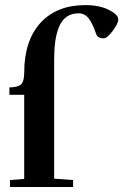

<svg xmlns="http://www.w3.org/2000/svg" viewBox="-20 -747 493 767"><path d="M20 0V-27.8L76.7 -32.2V-368.2H17.6V-397.9Q48.8 -397.9 62.7 -408.9Q76.7 -419.9 76.7 -456.5Q76.7 -584 141.4 -655.3Q206.1 -726.6 321.3 -726.6Q377.4 -726.6 415 -707.5Q452.6 -688.5 452.6 -669.4Q452.6 -653.8 430.4 -623.8Q408.2 -593.8 393.6 -593.8Q369.1 -593.8 363.3 -613.3Q351.6 -649.4 335.7 -671.6Q319.8 -693.8 293.5 -693.8Q265.6 -693.8 246.1 -679.9Q226.6 -666 215.8 -639.6Q205.1 -613.3 200.7 -581.1Q196.3 -548.8 196.3 -506.3V-33.2L272 -27.8V0Z"/></svg>

Font: Elstob 18pt
Style: Bold
Weight: 700
Designer: Peter S. Baker
Version: Version 1.015